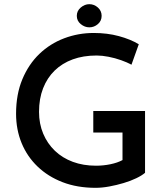

<svg xmlns="http://www.w3.org/2000/svg" viewBox="-20 -892 794 920"><path d="M675 -64Q660 -51 633 -38Q606 -25 572.5 -15Q539 -5 504 1.5Q469 8 438 8Q350 8 280 -19Q210 -46 160 -94Q110 -142 83.5 -206.5Q57 -271 57 -347Q57 -440 87 -512Q117 -584 168.5 -633.5Q220 -683 287.5 -708.5Q355 -734 429 -734Q494 -734 549.5 -719Q605 -704 645 -680L610 -582Q590 -593 560.5 -603.5Q531 -614 500 -620Q469 -626 443 -626Q379 -626 328.5 -607.5Q278 -589 242 -554Q206 -519 186.5 -469Q167 -419 167 -356Q167 -299 187 -251.5Q207 -204 243 -169.5Q279 -135 329 -116.5Q379 -98 440 -98Q475 -98 509 -105Q543 -112 567 -125V-257H427V-360H675ZM348 -816Q348 -840 367 -856Q386 -872 408 -872Q431 -872 449 -856Q467 -840 467 -816Q467 -792 449 -776.5Q431 -761 408 -761Q386 -761 367 -776.5Q348 -792 348 -816Z"/></svg>

Font: Josefin Sans Thin Medium
Style: Regular
Weight: 500
Version: Version 2.000